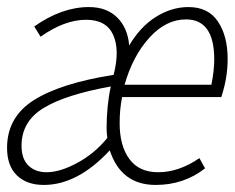

<svg xmlns="http://www.w3.org/2000/svg" viewBox="-44 -512 665 544"><path d="M80 12Q32 12 4 -15Q-24 -42 -24 -93Q-24 -180 51.5 -228Q127 -276 278 -300Q296 -371 276.5 -413.5Q257 -456 200 -456Q139 -456 71 -408L53 -437Q131 -492 208 -492Q258 -492 288 -462.5Q318 -433 322 -383Q353 -436 397.5 -464Q442 -492 490 -492Q546 -492 573.5 -451Q601 -410 601 -345Q601 -291 583 -237H302Q295 -203 295 -163Q295 -99 322.5 -61.5Q350 -24 404 -24Q463 -24 521 -64L537 -35Q477 12 397 12Q299 12 267 -86Q176 12 80 12ZM88 -24Q126 -24 175 -50.5Q224 -77 260 -121Q258 -139 258 -147Q258 -213 270 -267Q142 -244 79.5 -206Q17 -168 17 -99Q17 -62 36.5 -43Q56 -24 88 -24ZM483 -457Q426 -457 379 -405Q332 -353 309 -272H555Q563 -312 563 -344Q563 -457 483 -457Z"/></svg>

Font: TypoPRO Source Code Pro
Style: Italic
Weight: 300
Italic angle: -11°
Monospace: yes
Designer: Paul D. Hunt, Teo Tuominen
Foundry: Adobe Systems Incorporated
Version: Version 1.030;PS 1.0;hotconv 1.0.84;makeotf.lib2.5.63406